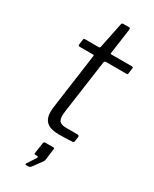

<svg xmlns="http://www.w3.org/2000/svg" viewBox="-239 -768 856 1065"><g transform="rotate(30 189.0 -236.0)"><path d="M208 0Q155 0 130 -21Q105 -42 105 -87Q105 -96 106 -105Q107 -114 108 -123L156 -471Q157 -476 155.5 -477.5Q154 -479 149 -479H63Q55 -479 56 -489L61 -524Q62 -528 63.5 -529Q65 -530 69 -530H157Q161 -530 164 -533Q167 -536 167 -540L200 -700Q201 -710 212 -710H247Q253 -710 254.5 -706.5Q256 -703 255 -695L233 -537Q232 -533 233.5 -531.5Q235 -530 239 -530H369Q374 -530 376.5 -528Q379 -526 378 -522L373 -486Q372 -481 371 -480Q370 -479 364 -479H233Q224 -479 222 -469L175 -133Q174 -124 173 -117Q172 -110 172 -102Q172 -71 186 -61.5Q200 -52 226 -52H299Q303 -52 306 -48.5Q309 -45 308 -41L304 -13Q303 -6 296 -3Q286 -2 269 -1.5Q252 -1 235 -0.5Q218 0 208 0ZM134 238Q131 238 130.5 235.5Q130 233 132 229L167 175Q170 170 169 166.5Q168 163 164 163H152Q148 163 146 161Q144 159 145 153L155 87Q157 77 165 77H218Q225 77 224 84L214 161Q212 166 210 170L167 229Q163 233 159.5 235.5Q156 238 150 238Z"/></g></svg>

Font: Libre Franklin Thin Light
Style: Italic
Weight: 300
Italic angle: -8°
Version: Version 3.000